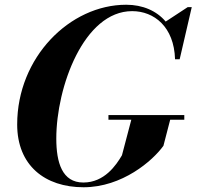

<svg xmlns="http://www.w3.org/2000/svg" viewBox="-20 -780 829 810"><path d="M437.5 -294.5V-275H534L494.5 -125C470 -83 420.5 -10 331.5 -10C242.5 -10 217.5 -93.5 217.5 -195.5C217.5 -412.5 333.5 -733 537.5 -733C630 -733 714.5 -667 718.5 -530H738L789 -750H772L679 -689C640.5 -734.5 582 -760 512.5 -760C274.5 -760 52.5 -538 52.5 -255C52.5 -82 169.5 10 332.5 10C495.5 10 624.5 -102 669.5 -165L698 -275H757.5V-294.5Z"/></svg>

Font: Bodoni* 11pt
Style: Bold Italic
Weight: 700
Italic angle: -13°
Version: Version 2.3